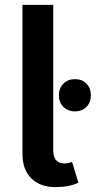

<svg xmlns="http://www.w3.org/2000/svg" viewBox="-20 -759 392 786"><path d="M208 7Q144 7 108 -29Q72 -65 72 -128V-739H198V-144Q198 -90 244 -90Q258 -90 275 -96L301 -11Q262 7 208 7ZM334 -321.5Q316 -303 287 -303Q258 -303 239.5 -321.5Q221 -340 221 -369Q221 -398 239.5 -416.5Q258 -435 287 -435Q316 -435 334 -416.5Q352 -398 352 -369Q352 -340 334 -321.5Z"/></svg>

Font: Cantarell
Style: Bold
Weight: 700
Designer: Dave Crossland, Nikolaus Waxweiler, Florian Fecher, Jacques Le Bailly, Eben Sorkin, Alexei Vanyashin, Alexios Zavras, Em
Version: Version 0.303